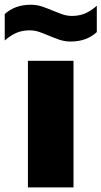

<svg xmlns="http://www.w3.org/2000/svg" viewBox="-56 -812 439 832"><path d="M65 0V-548.5H262.5V0ZM250.5 -632Q224.5 -632 201 -640Q177.5 -648 155.5 -657.5Q135 -666.5 114.5 -673.5Q94 -680.5 72.5 -680.5Q41.5 -680.5 16.5 -670.2Q-8.5 -660 -35.5 -636.5V-751Q9 -791.5 77.5 -791.5Q103.5 -791.5 127 -783.5Q150.5 -775.5 172.5 -766Q193 -757.5 213.5 -750.2Q234 -743 255.5 -743Q286.5 -743 311.5 -753.2Q336.5 -763.5 363.5 -787V-673Q319 -632 250.5 -632Z"/></svg>

Font: Encode Sans Expanded ExtraBold
Style: Regular
Weight: 800
Width: 7
Designer: Multiple Designers
Foundry: Impallari Type
Version: Version 3.000; ttfautohint (v1.8.3) -l 8 -r 50 -G 200 -x 14 